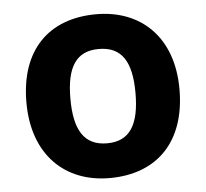

<svg xmlns="http://www.w3.org/2000/svg" viewBox="-45 -697 709 661"><g transform="rotate(-5 309.5 -366.0)"><path d="M574 -367C574 -548 464 -649 311 -649C146 -649 45 -548 45 -367C45 -185 155 -83 308 -83C472 -83 574 -185 574 -367ZM197 -367C197 -475 230 -529 309 -529C389 -529 422 -475 422 -367C422 -259 389 -203 310 -203C230 -203 197 -259 197 -367Z"/></g></svg>

Font: Noto Sans Telugu UI
Style: Bold
Weight: 700
Designer: Jelle Bosma - Monotype Design Team
Foundry: Monotype Imaging Inc.
Version: Version 2.005